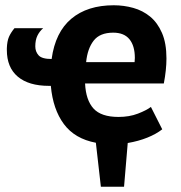

<svg xmlns="http://www.w3.org/2000/svg" viewBox="-20 -534 687 729"><path d="M596 -43Q573 -25 539.5 -11.5Q506 2 465 9L451 175H363L344 8Q264 -7 222.5 -63Q181 -119 173 -208H166Q89 -208 47.5 -243Q6 -278 6 -344V-351Q7 -378 14 -394Q21 -410 35 -427H144Q130 -415 122 -398.5Q114 -382 114 -358Q114 -338 126.5 -324Q139 -310 176 -310Q190 -412 251 -463Q312 -514 412 -514Q450 -514 486 -504Q522 -494 550 -471Q578 -448 595 -409Q612 -370 612 -312Q612 -291 609.5 -267Q607 -243 602 -217H303Q306 -154 335 -122Q364 -90 430 -90Q471 -90 503.5 -102.5Q536 -115 553 -128ZM410 -410Q359 -410 335.5 -379.5Q312 -349 307 -298H491Q491 -302 491.5 -306Q492 -310 492 -314Q492 -360 471.5 -385Q451 -410 410 -410Z"/></svg>

Font: PT Sans
Style: Bold
Weight: 700
Version: Version 2.003W OFL; ttfautohint (v1.6)